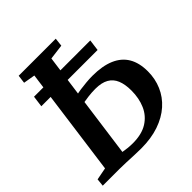

<svg xmlns="http://www.w3.org/2000/svg" viewBox="-199 -889 1040 1040"><g transform="rotate(-45 321.5 -369.0)"><path d="M293.5 5Q271.5 5 241.5 3.8Q211.5 2.5 182 1.2Q152.5 0 131 0H3.5L8 -44L78.5 -57.5L163.5 -684L96.5 -695.5L102.5 -743H386.5L381 -695L294 -684L208 -54Q223.5 -51 243.2 -49Q263 -47 281.5 -47Q350 -47 393.5 -74.2Q437 -101.5 457.5 -148.5Q478 -195.5 478 -254.5Q478 -302 464.8 -334.2Q451.5 -366.5 422.5 -383Q393.5 -399.5 346 -399.5Q318.5 -399.5 290.8 -396Q263 -392.5 244 -389L250.5 -445Q267 -449.5 289.5 -452.8Q312 -456 336.8 -458.2Q361.5 -460.5 384 -460.5Q461 -460.5 512.2 -438.5Q563.5 -416.5 589 -373.2Q614.5 -330 614.5 -265Q614.5 -208 593.2 -158.8Q572 -109.5 530.8 -72.8Q489.5 -36 429.8 -15.5Q370 5 293.5 5ZM72.5 -539.5 81 -604H512L503.5 -539.5Z"/></g></svg>

Font: Merriweather SemiBold
Style: Italic
Weight: 600
Italic angle: -7.8°
Version: Version 2.101